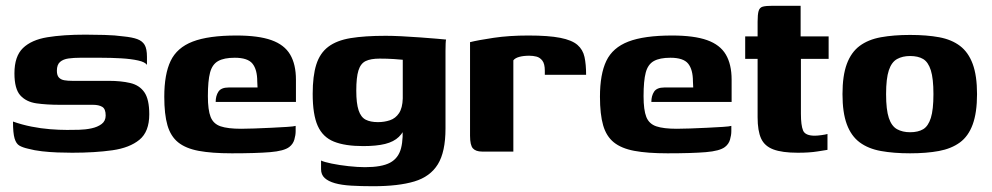

<svg xmlns="http://www.w3.org/2000/svg" viewBox="-20 -525 3436 665"><path d="M230 4Q206 4 179 3Q152 2 125.5 -1Q99 -4 77 -10Q59 -14 47.5 -20.5Q36 -27 30.5 -45.5Q25 -64 25 -104Q56 -93 89 -86.5Q122 -80 153.5 -77.5Q185 -75 212 -75Q231 -75 253.5 -75.5Q276 -76 297 -80.5Q318 -85 332 -95.5Q346 -106 346 -125Q346 -148 334 -155Q322 -162 302 -162H188Q142 -162 106.5 -167Q71 -172 50.5 -194.5Q30 -217 30 -271Q30 -330 59.5 -358.5Q89 -387 144 -396Q199 -405 276 -405Q304 -405 341.5 -404Q379 -403 407 -399Q438 -396 455.5 -389.5Q473 -383 481 -369.5Q489 -356 489 -328V-300Q483 -310 458.5 -315.5Q434 -321 399.5 -323Q365 -325 327.5 -325Q290 -325 258 -325Q236 -325 217.5 -322.5Q199 -320 188 -310.5Q177 -301 177 -280Q177 -264 184 -256.5Q191 -249 203 -247Q215 -245 230 -245H357Q399 -245 431 -237.5Q463 -230 480 -205.5Q497 -181 497 -129Q497 -69 463 -41Q429 -13 369 -4.5Q309 4 230 4Z M783 6Q713 6 668 -2.5Q623 -11 597 -32Q571 -53 560 -91Q549 -129 549 -190Q549 -268 571 -314Q593 -360 647.5 -381Q702 -402 799 -402Q875 -402 920 -386Q965 -370 985 -336Q1005 -302 1005 -249V-172H727Q727 -193 736.5 -207.5Q746 -222 772 -222H872L871 -243Q871 -284 854.5 -304.5Q838 -325 793 -325Q756 -325 735.5 -313.5Q715 -302 707.5 -273.5Q700 -245 700 -192Q700 -144 709.5 -120Q719 -96 744 -87.5Q769 -79 815 -79Q832 -79 861 -80Q890 -81 920.5 -82.5Q951 -84 974.5 -85.5Q998 -87 1004 -89V-71Q1004 -57 999.5 -41.5Q995 -26 982 -16Q964 -2 915.5 2Q867 6 783 6Z M1272 120Q1230 120 1196.5 118Q1163 116 1140 109.5Q1117 103 1104.5 91.5Q1092 80 1092 61Q1092 55 1092 45Q1092 35 1092 31Q1102 36 1128.5 41.5Q1155 47 1187 50.5Q1219 54 1244 54Q1302 54 1331 38.5Q1360 23 1369 -11.5Q1378 -46 1373 -100L1390 -98Q1379 -68 1361.5 -51Q1344 -34 1314 -26.5Q1284 -19 1238 -19Q1175 -19 1136.5 -34.5Q1098 -50 1080.5 -89Q1063 -128 1063 -200Q1063 -262 1075.5 -301.5Q1088 -341 1117 -363Q1146 -385 1194.5 -393Q1243 -401 1316 -401Q1338 -401 1370 -399.5Q1402 -398 1434.5 -395.5Q1467 -393 1492 -391Q1517 -389 1525 -388Q1524 -385 1523.5 -374Q1523 -363 1523 -348.5Q1523 -334 1523 -319V-80Q1523 1 1496.5 44Q1470 87 1415 103.5Q1360 120 1272 120ZM1289 -102Q1311 -102 1330.5 -108.5Q1350 -115 1362 -133Q1374 -151 1375 -184V-318Q1367 -319 1344 -320.5Q1321 -322 1295 -322Q1264 -322 1246.5 -313.5Q1229 -305 1221.5 -281Q1214 -257 1214 -211Q1214 -167 1222 -143Q1230 -119 1246.5 -110.5Q1263 -102 1289 -102Z M1758 0H1650Q1628 0 1618 -11Q1608 -22 1608 -55V-379Q1636 -386 1689.5 -394Q1743 -402 1810 -402Q1880 -402 1920.5 -394Q1961 -386 1980 -369.5Q1999 -353 2004.5 -327.5Q2010 -302 2010 -266H1867V-280Q1867 -304 1858.5 -315Q1850 -326 1838 -329Q1826 -332 1813 -332Q1793 -332 1778.5 -328Q1764 -324 1758 -316Z M2292 6Q2222 6 2177 -2.5Q2132 -11 2106 -32Q2080 -53 2069 -91Q2058 -129 2058 -190Q2058 -268 2080 -314Q2102 -360 2156.5 -381Q2211 -402 2308 -402Q2384 -402 2429 -386Q2474 -370 2494 -336Q2514 -302 2514 -249V-172H2236Q2236 -193 2245.5 -207.5Q2255 -222 2281 -222H2381L2380 -243Q2380 -284 2363.5 -304.5Q2347 -325 2302 -325Q2265 -325 2244.5 -313.5Q2224 -302 2216.5 -273.5Q2209 -245 2209 -192Q2209 -144 2218.5 -120Q2228 -96 2253 -87.5Q2278 -79 2324 -79Q2341 -79 2370 -80Q2399 -81 2429.5 -82.5Q2460 -84 2483.5 -85.5Q2507 -87 2513 -89V-71Q2513 -57 2508.5 -41.5Q2504 -26 2491 -16Q2473 -2 2424.5 2Q2376 6 2292 6Z M2743 4Q2689 4 2658.5 -7.5Q2628 -19 2616 -45.5Q2604 -72 2604 -119V-321H2561V-399H2604V-450Q2604 -475 2607.5 -487Q2611 -499 2622 -502Q2633 -505 2657 -505H2753Q2753 -501 2753 -495Q2753 -489 2753 -480V-399H2850V-321H2754V-131Q2754 -91 2761.5 -73Q2769 -55 2802 -55Q2811 -55 2825.5 -57Q2840 -59 2846 -61V-6Q2839 -5 2811.5 -0.5Q2784 4 2743 4Z M3132 6Q3075 6 3031 -2Q2987 -10 2957.5 -32Q2928 -54 2913 -94.5Q2898 -135 2898 -199Q2898 -263 2913 -303.5Q2928 -344 2957.5 -366Q2987 -388 3031 -396Q3075 -404 3132 -404Q3190 -404 3233 -396Q3276 -388 3305 -366Q3334 -344 3349 -303.5Q3364 -263 3364 -199Q3364 -135 3349 -94Q3334 -53 3304.5 -31.5Q3275 -10 3232 -2Q3189 6 3132 6ZM3132 -67Q3160 -67 3177.5 -77.5Q3195 -88 3204 -116.5Q3213 -145 3213 -199Q3213 -253 3204 -281.5Q3195 -310 3177.5 -320.5Q3160 -331 3132 -331Q3106 -331 3087 -320.5Q3068 -310 3058.5 -281.5Q3049 -253 3049 -199Q3049 -145 3058.5 -116.5Q3068 -88 3087 -77.5Q3106 -67 3132 -67Z"/></svg>

Font: Genos Thin
Style: Bold
Weight: 700
Version: Version 1.010